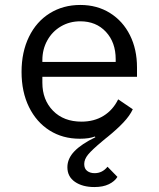

<svg xmlns="http://www.w3.org/2000/svg" viewBox="-20 -548 640 775"><path d="M252 127Q252 92 280.5 62.5Q309 33 365 6L363 3Q340 12 302 12Q233 12 180 -21.5Q127 -55 97 -116Q67 -177 67 -258Q67 -338 97 -399.5Q127 -461 181 -494.5Q235 -528 304 -528Q372 -528 424 -495.5Q476 -463 504.5 -406Q533 -349 533 -276V-238H151V-214Q151 -145 194 -101Q237 -57 309 -57Q360 -57 398 -80.5Q436 -104 457 -147L516 -107Q504 -81 478 -53.5Q452 -26 415 4L405 12L393 22Q351 57 335.5 76Q320 95 320 114Q320 133 332 142Q344 151 362 151Q393 151 414 125L454 166Q443 184 419.5 195.5Q396 207 361 207Q313 207 282.5 186Q252 165 252 127ZM447 -298V-309Q447 -377 407.5 -419.5Q368 -462 304 -462Q261 -462 226 -441.5Q191 -421 171 -385Q151 -349 151 -305V-298Z"/></svg>

Font: iA Writer Mono V
Style: Regular
Weight: 400
Designer: Mike Abbink, Paul van der Laan, Pieter van Rosmalen
Foundry: Bold Monday
Version: Version 2.000